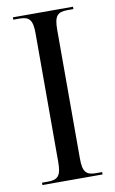

<svg xmlns="http://www.w3.org/2000/svg" viewBox="-83 -759 483 805"><g transform="rotate(-10 159.0 -357.0)"><path d="M31 0H287V-10H261C218 -10 205 -26 205 -83V-630C205 -688 218 -704 261 -704H287V-714H31V-704H57C99 -704 113 -689 113 -631V-83C113 -26 99 -10 57 -10H31Z"/></g></svg>

Font: Noto Serif Display Condensed
Style: Regular
Weight: 400
Width: 3
Designer: Monotype Design Team
Foundry: Monotype Imaging Inc.
Version: Version 2.009